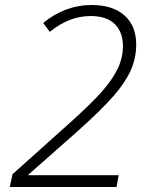

<svg xmlns="http://www.w3.org/2000/svg" viewBox="-20 -744 591 764"><path d="M443.8 0H19L29.8 -50.8L249 -247.1Q345.7 -333.5 387.7 -382.1Q429.7 -430.7 449.5 -473.1Q469.2 -515.6 469.2 -561Q469.2 -615.7 437 -647.9Q404.8 -680.2 340.8 -680.2Q254.9 -680.2 178.2 -617.2L151.9 -652.8Q239.7 -724.1 344.2 -724.1Q428.7 -724.1 475.3 -682.6Q522 -641.1 522 -566.9Q522 -513.2 500.7 -465.1Q479.5 -417 431.6 -361.8Q383.8 -306.6 279.8 -213.9L92.8 -48.8V-46.9H452.1Z"/></svg>

Font: TypoPRO Open Sans
Style: Italic
Weight: 300
Italic angle: -12°
Foundry: Ascender Corporation
Version: Version 1.10